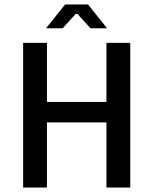

<svg xmlns="http://www.w3.org/2000/svg" viewBox="-20 -840 683 855"><path d="M189 -5V-295H454V-5H560V-649H454V-386H189V-649H83V-5ZM317 -778H325L383 -714H457L372 -820H270L185 -714H259Z"/></svg>

Font: Falling Sky
Style: Light
Weight: 400
Designer: Paul D. Hunt
Foundry: Adobe Systems Incorporated
Version: Version 1.02